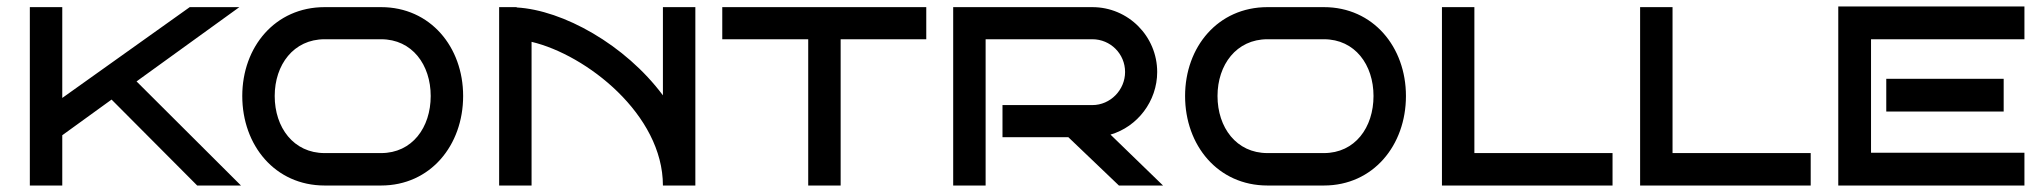

<svg xmlns="http://www.w3.org/2000/svg" viewBox="-20 -572 6301 592"><path d="M401 -321 718 -550H565L172 -270V-550H72V0H172V-155L324 -265L588 0H723Z M1408 -276C1408 -427 1307 -550 1155 -550H981C828 -550 727 -427 727 -276C727 -124 828 0 981 0H1155C1307 0 1408 -124 1408 -276ZM1308 -276C1308 -179 1251 -100 1155 -100H981C885 -100 827 -179 827 -276C827 -372 885 -451 981 -451H1155C1251 -451 1308 -372 1308 -276Z M2124 0V-550H2024V-278C1908 -434 1716 -541 1573 -549V-550H1519V0H1619V-443C1788 -403 2024 -219 2024 0Z M2572 -451H2836V-550H2207V-451H2472V0H2572Z M3404 -157C3487 -181 3548 -260 3548 -350C3548 -460 3459 -550 3348 -550H2919V0H3019V-451H3348C3404 -451 3449 -406 3449 -350C3449 -295 3404 -248 3348 -248H3071V-149H3274L3430 0H3566Z M4315 -276C4315 -427 4214 -550 4062 -550H3888C3735 -550 3634 -427 3634 -276C3634 -124 3735 0 3888 0H4062C4214 0 4315 -124 4315 -276ZM4215 -276C4215 -179 4158 -100 4062 -100H3888C3792 -100 3734 -179 3734 -276C3734 -372 3792 -451 3888 -451H4062C4158 -451 4215 -372 4215 -276Z M4952 -100H4526V-550H4426V0H4952Z M5563 -100H5137V-550H5037V0H5563Z M6222 -101H5749V-451H6222V-552H5648V0H6222ZM6158 -329H5796V-228H6158Z"/></svg>

Font: Bruno Ace SC
Style: Regular
Weight: 400
Designer: Astigmatic (AOETI)
Foundry: Astigmatic (AOETI)
Version: Version 1.000